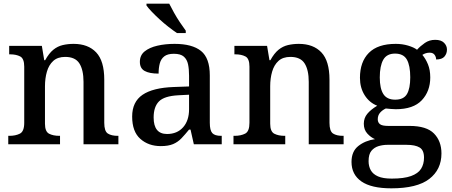

<svg xmlns="http://www.w3.org/2000/svg" viewBox="-20 -786 2464 1046"><path d="M25 0V-46H31Q65 -46 88.5 -58Q112 -70 112 -117V-423Q112 -467 90 -478.5Q68 -490 35 -490H30V-536H208L221 -458H226Q247 -496 270.5 -515Q294 -534 322 -540.5Q350 -547 381 -547Q460 -547 504 -500.5Q548 -454 548 -352V-117Q548 -71 567.5 -58.5Q587 -46 621 -46H625V0H435V-340Q435 -405 412.5 -440.5Q390 -476 335 -476Q294 -476 270 -454Q246 -432 235.5 -395.5Q225 -359 225 -316V-112Q225 -69 247.5 -57.5Q270 -46 303 -46H307V0Z M856 10Q789 10 744.5 -29.5Q700 -69 700 -151Q700 -231 756.5 -269.5Q813 -308 927 -312L1010 -315V-373Q1010 -409 1004.5 -435.5Q999 -462 981.5 -477.5Q964 -493 927 -493Q893 -493 875 -479Q857 -465 850.5 -440.5Q844 -416 844 -385Q794 -385 768 -399.5Q742 -414 742 -449Q742 -485 768 -506Q794 -527 837 -537Q880 -547 931 -547Q1027 -547 1075 -508.5Q1123 -470 1123 -375V-117Q1123 -76 1136.5 -61Q1150 -46 1184 -46H1188V0H1036L1018 -80H1010Q988 -53 968.5 -32.5Q949 -12 923 -1Q897 10 856 10ZM890 -56Q945 -56 977.5 -92.5Q1010 -129 1010 -191V-270L952 -267Q875 -263 846 -233.5Q817 -204 817 -146Q817 -56 890 -56ZM944 -606Q923 -620 898 -639.5Q873 -659 849 -681Q825 -703 806 -723Q787 -743 778 -756V-766H902Q913 -744 928 -717Q943 -690 960.5 -664Q978 -638 992 -619V-606Z M1252 0V-46H1258Q1292 -46 1315.5 -58Q1339 -70 1339 -117V-423Q1339 -467 1317 -478.5Q1295 -490 1262 -490H1257V-536H1435L1448 -458H1453Q1474 -496 1497.5 -515Q1521 -534 1549 -540.5Q1577 -547 1608 -547Q1687 -547 1731 -500.5Q1775 -454 1775 -352V-117Q1775 -71 1794.5 -58.5Q1814 -46 1848 -46H1852V0H1662V-340Q1662 -405 1639.5 -440.5Q1617 -476 1562 -476Q1521 -476 1497 -454Q1473 -432 1462.5 -395.5Q1452 -359 1452 -316V-112Q1452 -69 1474.5 -57.5Q1497 -46 1530 -46H1534V0Z M2112 240Q2003 240 1949 202.5Q1895 165 1895 96Q1895 39 1932 9.5Q1969 -20 2023 -28Q2001 -37 1981.5 -58Q1962 -79 1962 -112Q1962 -143 1981 -166Q2000 -189 2035 -210Q1992 -227 1966.5 -267.5Q1941 -308 1941 -362Q1941 -449 1989.5 -498Q2038 -547 2136 -547Q2172 -547 2203.5 -537.5Q2235 -528 2252 -515Q2270 -535 2294.5 -552Q2319 -569 2351 -569Q2383 -569 2399 -553Q2415 -537 2415 -516Q2415 -494 2401.5 -478Q2388 -462 2356 -462Q2356 -476 2347.5 -487.5Q2339 -499 2321 -499Q2299 -499 2281 -487Q2299 -466 2311.5 -435.5Q2324 -405 2324 -364Q2324 -289 2278 -240Q2232 -191 2136 -191Q2125 -191 2108 -192.5Q2091 -194 2082 -195Q2064 -187 2051 -172.5Q2038 -158 2038 -136Q2038 -119 2050 -109.5Q2062 -100 2095 -100H2211Q2304 -100 2344.5 -58.5Q2385 -17 2385 50Q2385 138 2318.5 189Q2252 240 2112 240ZM2114 187Q2181 187 2219.5 173Q2258 159 2274 133.5Q2290 108 2290 73Q2290 32 2266 17.5Q2242 3 2195 3H2091Q2066 3 2042.5 10Q2019 17 2003.5 35.5Q1988 54 1988 92Q1988 120 2000 141.5Q2012 163 2039.5 175Q2067 187 2114 187ZM2133 -243Q2179 -243 2197 -273.5Q2215 -304 2215 -365Q2215 -429 2196.5 -461.5Q2178 -494 2132 -494Q2087 -494 2068 -460.5Q2049 -427 2049 -364Q2049 -304 2068.5 -273.5Q2088 -243 2133 -243Z"/></svg>

Font: Noto Nastaliq Urdu Medium
Style: Regular
Weight: 500
Designer: Monotype Design Team (Patrick Giasson: type design, Kamal Mansour: OpenType code, Glenda Bellarosa). Updated by Simon Co
Foundry: Monotype Imaging Inc., Simon Cozens
Version: Version 3.007